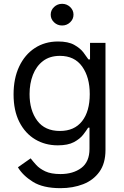

<svg xmlns="http://www.w3.org/2000/svg" viewBox="-20 -770 649 1006"><path d="M296.9 215.9Q205.6 215.9 152.5 182.7Q99.4 149.5 73.9 106.5L140.6 59.7Q152 74.6 169.4 93.9Q186.8 113.3 217.2 127.7Q247.5 142 296.9 142Q362.9 142 405.9 110.1Q448.9 78.1 448.9 9.9V-100.9H441.8Q432.5 -85.9 415.7 -64.1Q398.8 -42.3 367.4 -25.4Q335.9 -8.5 282.7 -8.5Q216.6 -8.5 164.2 -39.8Q111.9 -71 81.5 -130.7Q51.1 -190.3 51.1 -275.6Q51.1 -359.4 80.6 -421.7Q110.1 -484 162.6 -518.3Q215.2 -552.6 284.1 -552.6Q337.4 -552.6 368.8 -535Q400.2 -517.4 417.1 -495.2Q433.9 -473 443.2 -458.8H451.7V-545.5H532.7V15.6Q532.7 85.9 500.9 130.1Q469.1 174.4 415.7 195.1Q362.2 215.9 296.9 215.9ZM294 -83.8Q369.7 -83.8 410 -135.1Q450.3 -186.4 450.3 -277Q450.3 -365.4 410.5 -421.3Q370.7 -477.3 294 -477.3Q240.8 -477.3 205.4 -450.3Q170.1 -423.3 152.5 -377.8Q134.9 -332.4 134.9 -277Q134.9 -191.8 175.1 -137.8Q215.2 -83.8 294 -83.8ZM305.4 -636.4Q280.9 -636.4 263.3 -653.1Q245.7 -669.7 245.7 -693.2Q245.7 -716.6 263.3 -733.3Q280.9 -750 305.4 -750Q329.9 -750 347.5 -733.3Q365.1 -716.6 365.1 -693.2Q365.1 -669.7 347.5 -653.1Q329.9 -636.4 305.4 -636.4Z"/></svg>

Font: Inter Alia
Style: Regular
Weight: 400
Designer: Rasmus Andersson (Latin, Greek, Cyrillic etc.) and Evan from Shavian.info (Shavian, old style figures)
Foundry: Shavian.info
Version: Version 0.001;git-37ab20767